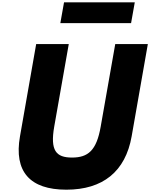

<svg xmlns="http://www.w3.org/2000/svg" viewBox="-20 -1619 1299 1661"><path d="M534 -1599 502 -1419H1114L1146 -1599ZM977 -1238H1259L1119 -440C1065 -134 869 22 554 22C239 22 99 -134 153 -440L293 -1238H575L449 -523C413 -316 465 -256 603 -256C741 -256 815 -316 851 -523Z"/></svg>

Font: Hussar Dziwak
Style: Kur
Weight: 400
Version: Version 1.022